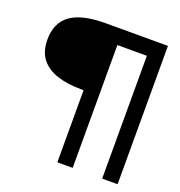

<svg xmlns="http://www.w3.org/2000/svg" viewBox="-135 -789 921 982"><g transform="rotate(20 326.0 -298.5)"><path d="M284.5 78V-314.5H272Q198 -314.5 141.5 -332.5Q85 -350.5 53.5 -390.2Q22 -430 22 -495.5Q22 -586.5 83.5 -630.8Q145 -675 272 -675H612.5V78H528.5V-590.5H368V78Z"/></g></svg>

Font: Anybody ExtraExpanded Medium
Style: Regular
Weight: 500
Width: 8
Designer: Tyler Finck
Foundry: Etcetera Type Company
Version: Version 1.010; ttfautohint (v1.8.3) -l 8 -r 50 -G 200 -x 14 